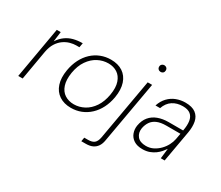

<svg xmlns="http://www.w3.org/2000/svg" viewBox="-154 -1097 1941 1690"><g transform="rotate(30 816.5 -252.5)"><path d="M27 0 118 -521H158L145 -420Q172 -461 206.5 -486Q241 -511 283 -522Q325 -533 375 -533L367 -488H335Q307 -488 274 -479Q241 -470 210.5 -448.5Q180 -427 157 -391Q134 -355 124 -300L72 0Z M567 12Q497 12 448 -20.5Q399 -53 379 -113.5Q359 -174 373 -257Q384 -321 410 -372Q436 -423 474.5 -459Q513 -495 561.5 -514Q610 -533 664 -533Q736 -533 784.5 -501Q833 -469 853 -408.5Q873 -348 859 -264Q848 -201 822 -150Q796 -99 757 -62.5Q718 -26 670 -7Q622 12 567 12ZM574 -28Q628 -28 678 -54.5Q728 -81 763.5 -134Q799 -187 812 -264Q825 -341 807.5 -392Q790 -443 751.5 -468Q713 -493 661 -493Q606 -493 556 -467Q506 -441 469.5 -388.5Q433 -336 420 -258Q408 -182 425 -130.5Q442 -79 481.5 -53.5Q521 -28 574 -28Z M795 220 802 180H840Q882 180 903 162.5Q924 145 932 103L1042 -521H1087L976 107Q970 144 953 169Q936 194 908.5 207Q881 220 840 220ZM1095 -657Q1080 -657 1070 -666.5Q1060 -676 1060 -691Q1060 -706 1070 -715.5Q1080 -725 1094 -725Q1108 -725 1118 -716Q1128 -707 1128 -691Q1128 -676 1118.5 -666.5Q1109 -657 1095 -657Z M1294 12Q1240 12 1206.5 -10Q1173 -32 1159.5 -68Q1146 -104 1152 -144Q1162 -202 1192.5 -238.5Q1223 -275 1270.5 -292.5Q1318 -310 1376 -310H1524Q1535 -368 1528.5 -409Q1522 -450 1495 -472Q1468 -494 1417 -494Q1357 -494 1313.5 -465.5Q1270 -437 1250 -379H1203Q1220 -431 1253 -465.5Q1286 -500 1329.5 -516.5Q1373 -533 1420 -533Q1489 -533 1526 -505Q1563 -477 1572.5 -428Q1582 -379 1571 -317L1515 0H1476L1488 -102Q1477 -86 1460 -66Q1443 -46 1419.5 -28.5Q1396 -11 1365 0.5Q1334 12 1294 12ZM1307 -28Q1347 -28 1380.5 -45Q1414 -62 1440.5 -89Q1467 -116 1484 -148.5Q1501 -181 1507 -213L1518 -273H1375Q1318 -273 1281.5 -257Q1245 -241 1225.5 -212Q1206 -183 1199 -145Q1191 -96 1218.5 -62Q1246 -28 1307 -28Z"/></g></svg>

Font: DM Sans 10pt ExtraLight
Style: Italic
Weight: 250
Italic angle: -10°
Version: Version 4.004;gftools[0.9.30]